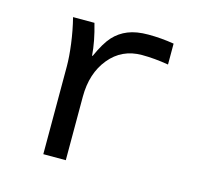

<svg xmlns="http://www.w3.org/2000/svg" viewBox="-84 -631 768 724"><g transform="rotate(15 300.0 -269.0)"><path d="M510.3 -448.2Q455.6 -457.5 406.7 -457.5Q328.1 -457.5 279.8 -398.4Q231.4 -339.4 231.4 -248V0H143.6V-342.3Q143.6 -379.4 137 -429.7Q130.4 -480 118.2 -528.3H201.7Q221.2 -460.9 225.1 -406.2H227.5Q252 -460.9 275.4 -486.6Q298.8 -512.2 331.1 -525.1Q363.3 -538.1 409.7 -538.1Q460.4 -538.1 510.3 -529.8Z"/></g></svg>

Font: Cousine
Style: Regular
Weight: 400
Monospace: yes
Designer: Steve Matteson
Foundry: Monotype Imaging Inc.
Version: Version 1.21